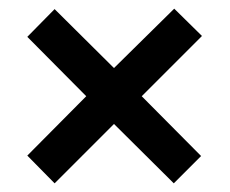

<svg xmlns="http://www.w3.org/2000/svg" viewBox="-20 -575 530 443"><path d="M382 -555 243 -418 106 -554 43 -490 179 -353 43 -216 106 -152 243 -289 381 -152 444 -215 307 -353 446 -492Z"/></svg>

Font: Noto Sans Tamil Condensed SemiBold
Style: Regular
Weight: 600
Width: 3
Designer: Jelle Bosma - Monotype Design Team
Foundry: Monotype Imaging Inc.
Version: Version 2.004